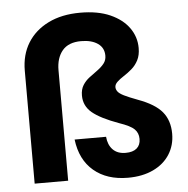

<svg xmlns="http://www.w3.org/2000/svg" viewBox="-53 -784 826 845"><g transform="rotate(-5 360.5 -361.0)"><path d="M479 10Q386 10 328 -39Q270 -88 259 -178H398Q401 -142 421.5 -121Q442 -100 478 -100Q510 -100 527 -114.5Q544 -129 544 -156Q544 -182 527 -199Q510 -216 460 -233Q380 -262 344 -292Q308 -322 308 -368Q308 -395 319.5 -413.5Q331 -432 349 -445.5Q367 -459 385 -472Q403 -485 414.5 -499.5Q426 -514 426 -534Q426 -569 398.5 -588Q371 -607 325 -607Q269 -607 242 -574.5Q215 -542 215 -488V0H67V-499Q67 -569 99 -621Q131 -673 190.5 -702.5Q250 -732 332 -732Q410 -732 464 -708Q518 -684 546.5 -644Q575 -604 575 -555Q575 -523 563.5 -501Q552 -479 534.5 -464Q517 -449 499 -437.5Q481 -426 469.5 -415Q458 -404 458 -392Q458 -382 465 -372.5Q472 -363 492 -353Q512 -343 552 -328Q626 -301 657.5 -263Q689 -225 689 -166Q689 -115 663.5 -75Q638 -35 590.5 -12.5Q543 10 479 10Z"/></g></svg>

Font: DM Sans 11pt Black
Style: Regular
Weight: 900
Version: Version 4.004;gftools[0.9.30]